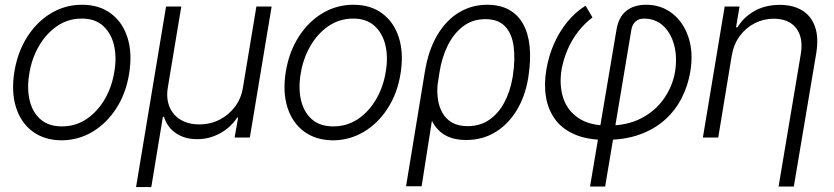

<svg xmlns="http://www.w3.org/2000/svg" viewBox="-20 -573 3476 800"><path d="M236.8 11.7Q165 11.2 116 -25.1Q66.9 -61.5 46.6 -126Q26.4 -190.4 40 -274.9Q53.7 -357.4 94 -420.2Q134.3 -482.9 193.1 -518.1Q252 -553.2 321.8 -553.2Q393.6 -553.2 442.4 -516.6Q491.2 -480 511.5 -415.3Q531.7 -350.6 518.1 -266.1Q504.9 -184.1 464.6 -121.6Q424.3 -59.1 365.5 -23.9Q306.6 11.2 236.8 11.7ZM237.8 -46.4Q295.9 -46.4 341.6 -77.6Q387.2 -108.9 417 -160.6Q446.8 -212.4 456.5 -274.9Q466.8 -335.4 454.8 -385.3Q442.9 -435.1 409.4 -465.3Q376 -495.6 320.8 -495.6Q263.2 -495.6 217.3 -463.9Q171.4 -432.1 141.6 -380.1Q111.8 -328.1 102.1 -266.1Q91.8 -206.1 103.3 -156Q114.7 -106 148.4 -76.2Q182.1 -46.4 237.8 -46.4Z M546.9 206.5 671.9 -545.9H735.4L679.2 -208Q671.9 -163.1 686 -128.4Q700.2 -93.8 732.4 -74.2Q764.6 -54.7 810.5 -54.7Q856.9 -54.7 895.3 -74.5Q933.6 -94.2 959.5 -128.9Q985.4 -163.6 992.2 -208L1048.3 -545.9H1111.8L1021 0H957.5L972.2 -83H968.3Q939.5 -40 894.8 -16.4Q850.1 7.3 800.8 6.8Q751.5 7.3 714.4 -17.1Q677.2 -41.5 663.1 -86.4H658.7L610.4 206.5Z M1367.7 11.7Q1295.9 11.2 1246.8 -25.1Q1197.8 -61.5 1177.5 -126Q1157.2 -190.4 1170.9 -274.9Q1184.6 -357.4 1224.9 -420.2Q1265.1 -482.9 1324 -518.1Q1382.8 -553.2 1452.6 -553.2Q1524.4 -553.2 1573.2 -516.6Q1622.1 -480 1642.3 -415.3Q1662.6 -350.6 1648.9 -266.1Q1635.7 -184.1 1595.5 -121.6Q1555.2 -59.1 1496.3 -23.9Q1437.5 11.2 1367.7 11.7ZM1368.7 -46.4Q1426.8 -46.4 1472.4 -77.6Q1518.1 -108.9 1547.9 -160.6Q1577.6 -212.4 1587.4 -274.9Q1597.7 -335.4 1585.7 -385.3Q1573.7 -435.1 1540.3 -465.3Q1506.8 -495.6 1451.7 -495.6Q1394 -495.6 1348.1 -463.9Q1302.2 -432.1 1272.5 -380.1Q1242.7 -328.1 1232.9 -266.1Q1222.7 -206.1 1234.1 -156Q1245.6 -106 1279.3 -76.2Q1313 -46.4 1368.7 -46.4Z M1671.9 203.1 1750 -272.5Q1765.1 -365.2 1802.5 -427.5Q1839.8 -489.7 1893.1 -521.5Q1946.3 -553.2 2010.3 -553.2Q2063 -553.2 2100.3 -532.7Q2137.7 -512.2 2159.4 -473.4Q2181.2 -434.6 2186.8 -379.9Q2192.4 -325.2 2182.1 -256.3L2180.7 -247.1Q2168 -170.9 2132.6 -112.8Q2097.2 -54.7 2043.7 -22.2Q1990.2 10.3 1922.4 10.3Q1867.2 10.3 1831.5 -11.7Q1795.9 -33.7 1777.3 -75.2Q1758.8 -116.7 1753.9 -174.3L1803.7 -225.1Q1800.3 -192.9 1804.4 -161.4Q1808.6 -129.9 1822.8 -104Q1836.9 -78.1 1862.8 -62.7Q1888.7 -47.4 1928.2 -47.4Q1980.5 -47.4 2018.8 -74Q2057.1 -100.6 2081.3 -146Q2105.5 -191.4 2115.2 -247.6L2116.7 -255.4Q2127.4 -326.7 2120.1 -380.1Q2112.8 -433.6 2084.2 -463.4Q2055.7 -493.2 2002.4 -493.2Q1948.7 -493.2 1909.4 -463.1Q1870.1 -433.1 1845.5 -383.1Q1820.8 -333 1811.5 -272.9L1736.8 203.1Z M2438.5 204.1 2548.8 -449.7Q2557.6 -502 2589.4 -527.6Q2621.1 -553.2 2672.4 -553.2Q2734.4 -553.2 2780.8 -517.3Q2827.1 -481.4 2848.4 -418.5Q2869.6 -355.5 2856.4 -274.9Q2846.7 -215.8 2820.1 -164.1Q2793.5 -112.3 2749.8 -73.2Q2706.1 -34.2 2644.5 -12.2Q2583 9.8 2503.4 9.8Q2427.2 9.8 2375 -12.7Q2322.8 -35.2 2293.5 -75Q2264.2 -114.7 2255.1 -167.7Q2246.1 -220.7 2256.3 -281.7Q2265.6 -338.4 2287.8 -389.4Q2310.1 -440.4 2343.8 -481.7Q2377.4 -522.9 2419.9 -549.3L2448.7 -500.5Q2416 -475.6 2390.1 -442.6Q2364.3 -409.7 2346.4 -369.6Q2328.6 -329.6 2319.8 -282.7Q2309.6 -218.8 2326.4 -166Q2343.3 -113.3 2389.6 -81.5Q2436 -49.8 2513.2 -49.8Q2594.2 -49.8 2653.1 -80.8Q2711.9 -111.8 2747.3 -163.3Q2782.7 -214.8 2793 -275.4Q2802.2 -336.9 2788.6 -386.7Q2774.9 -436.5 2742.7 -466.1Q2710.4 -495.6 2662.6 -495.6Q2640.1 -495.1 2627.2 -482.7Q2614.3 -470.2 2610.8 -449.7L2501.5 204.1Z M3028.8 -340.8 2972.7 0H2908.7L2999.5 -545.9H3061.5L3046.9 -459.5H3053.2Q3078.6 -502 3123.8 -527.3Q3168.9 -552.7 3229 -552.7Q3284.2 -552.7 3322 -529.8Q3359.9 -506.8 3375.7 -462.4Q3391.6 -418 3381.3 -353L3287.6 204.1H3224.1L3316.9 -349.1Q3327.6 -416 3297.6 -455.3Q3267.6 -494.6 3204.6 -495.1Q3162.1 -495.1 3125 -476.3Q3087.9 -457.5 3062.5 -423.1Q3037.1 -388.7 3028.8 -340.8Z"/></svg>

Font: Inter Tight Light
Style: Italic
Weight: 300
Italic angle: -9.39999°
Designer: Rasmus Andersson
Foundry: rsms
Version: Version 3.004